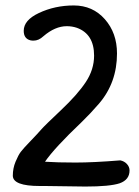

<svg xmlns="http://www.w3.org/2000/svg" viewBox="-20 -682 508 704"><path d="M293 2 146 0Q136 0 126 0Q27 0 27 -38Q27 -65 37 -89Q47 -113 56 -125Q65 -137 92 -165Q119 -193 131 -207Q143 -221 203.5 -278Q264 -335 294.5 -381Q325 -427 325 -478Q325 -557 262 -580Q244 -586 225 -586Q182 -586 139 -549Q122 -533 103 -533Q97 -533 92 -534Q67 -540 67 -569Q67 -608 122 -634Q181 -662 250.5 -662Q320 -662 364.5 -611.5Q409 -561 409 -486Q409 -379 343 -302Q312 -266 280 -235Q179 -139 145 -89Q190 -86 256.5 -86Q323 -86 421 -94Q436 -91 445.5 -80.5Q455 -70 455 -57Q455 -23 419 -10Q383 2 293 2Z"/></svg>

Font: Patrick Hand SC
Style: Regular
Weight: 400
Designer: Patrick Wagesreiter
Foundry: Patrick Wagesreiter
Version: Version 1.003;PS 001.003;hotconv 1.0.70;makeotf.lib2.5.58329